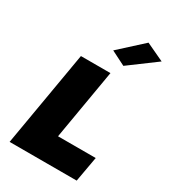

<svg xmlns="http://www.w3.org/2000/svg" viewBox="-233 -1105 1087 1222"><g transform="rotate(30 310.5 -494.5)"><path d="M621 -927 489 -989 319 -834 424 -781ZM159 -700 39 0H532L565 -185H288L376 -700Z"/></g></svg>

Font: Jost* Black
Style: Italic
Weight: 900
Italic angle: -10°
Version: Version 3.7